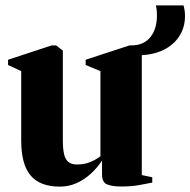

<svg xmlns="http://www.w3.org/2000/svg" viewBox="-20 -685 709 715"><path d="M431 9.5Q399 9.5 379.5 2Q360 -5.5 360 -35V-87.5Q343 -61 319 -38.8Q295 -16.5 265.5 -3.2Q236 10 202.5 10Q129 10 94 -31.5Q59 -73 59 -161V-420L10 -443V-462.5L172.5 -516H189L214 -496.5V-162.5Q214 -131.5 218.5 -111.5Q223 -91.5 234.5 -82Q246 -72.5 266 -72.5Q287.5 -72.5 303.5 -77.2Q319.5 -82 332 -89Q344.5 -96 354 -103V-420L299 -443V-462.5L462.5 -516H481.5L508 -496.5V-33L547 -25V-5Q529 -1.5 499.8 4Q470.5 9.5 431 9.5ZM491.5 -479 469.5 -516Q494 -516 511.8 -524.5Q529.5 -533 541.2 -548.2Q553 -563.5 558.8 -583.8Q564.5 -604 564.5 -627.5Q564.5 -635 563.8 -644.5Q563 -654 560.5 -665H663.5Q666 -656 667.5 -646Q669 -636 669 -625.5Q669 -592 656 -565Q643 -538 619.8 -518.8Q596.5 -499.5 564 -489.2Q531.5 -479 491.5 -479Z"/></svg>

Font: Merriweather 144pt ExtraBold
Style: Regular
Weight: 800
Version: Version 2.100